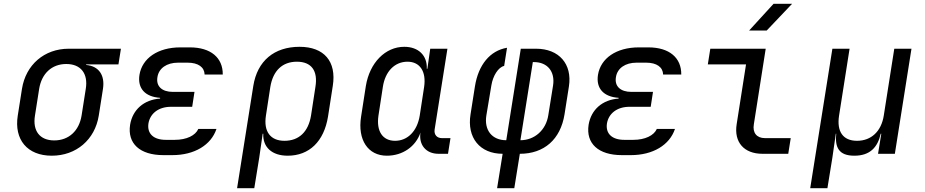

<svg xmlns="http://www.w3.org/2000/svg" viewBox="-20 -805 4840 1005"><path d="M251 10C379 10 477 -74 497 -200L519 -340C530 -412 497 -459 431 -465V-468H600L613 -550H340C212 -550 115 -466 95 -340L73 -200C53 -74 123 10 251 10ZM264 -70C188 -70 150 -120 163 -200L185 -340C198 -420 251 -470 327 -470C403 -470 442 -420 429 -340L407 -200C394 -120 340 -70 264 -70Z M882 7C998 7 1085 -46 1113 -130H1018C1003 -96 957 -73 895 -73H848C784 -73 749 -105 757 -159C766 -212 811 -246 875 -246H986L998 -324H885C827 -324 796 -354 804 -401C811 -448 853 -477 912 -477H962C1018 -477 1050 -453 1051 -415H1146C1147 -503 1083 -557 974 -557H924C806 -557 724 -500 710 -413C699 -342 740 -298 818 -293V-289C733 -283 674 -231 661 -152C646 -54 712 7 835 7Z M1221 180H1311L1337 20L1355 -105H1358C1355 -34 1404 10 1486 10C1599 10 1676 -65 1697 -195L1722 -356C1742 -483 1677 -560 1548 -560C1415 -560 1327 -486 1306 -356ZM1469 -68C1395 -68 1359 -117 1372 -200L1395 -350C1409 -435 1458 -482 1534 -482C1610 -482 1645 -435 1631 -350L1608 -200C1594 -115 1545 -68 1469 -68Z M2005 10C2088 10 2156 -38 2181 -111C2171 -48 2209 0 2275 0H2325L2338 -82H2293C2267 -82 2251 -100 2255 -127L2322 -550H2232L2217 -445H2214C2217 -514 2171 -560 2096 -560C1997 -560 1915 -477 1895 -355L1870 -194C1851 -73 1906 10 2005 10ZM2048 -68C1982 -68 1949 -119 1961 -200L1984 -350C1996 -431 2046 -482 2113 -482C2178 -482 2212 -431 2200 -350L2177 -200C2164 -119 2114 -68 2048 -68Z M2582 180H2672L2701 0C2828 0 2914 -75 2935 -207L2958 -353C2976 -470 2906 -550 2786 -550H2706L2630 -71C2555 -71 2513 -124 2526 -202L2552 -358C2560 -408 2588 -453 2619 -460L2634 -555C2545 -540 2484 -466 2466 -353L2443 -207C2423 -84 2492 0 2611 0ZM2704 -71 2769 -480H2775C2846 -480 2886 -430 2875 -358L2850 -202C2838 -124 2778 -71 2704 -71Z M3282 7C3398 7 3485 -46 3513 -130H3418C3403 -96 3357 -73 3295 -73H3248C3184 -73 3149 -105 3157 -159C3166 -212 3211 -246 3275 -246H3386L3398 -324H3285C3227 -324 3196 -354 3204 -401C3211 -448 3253 -477 3312 -477H3362C3418 -477 3450 -453 3451 -415H3546C3547 -503 3483 -557 3374 -557H3324C3206 -557 3124 -500 3110 -413C3099 -342 3140 -298 3218 -293V-289C3133 -283 3074 -231 3061 -152C3046 -54 3112 7 3235 7Z M3901 -645H3993L4126 -785H4029ZM3971 0H4106L4119 -82H3984C3941 -82 3918 -110 3926 -155L3988 -550H3698L3685 -468H3885L3836 -155C3821 -61 3874 0 3971 0Z M4221 180H4311L4337 20L4355 -105H4357C4350 -34 4370 10 4452 10C4534 10 4574 -34 4590 -105H4593L4576 0H4664L4751 -550H4661L4606 -200C4593 -117 4540 -68 4466 -68C4392 -68 4359 -117 4372 -200L4427 -550H4337Z"/></svg>

Font: JetBrains Mono
Style: Italic
Weight: 400
Italic angle: -9°
Monospace: yes
Designer: Philipp Nurullin, Konstantin Bulenkov
Foundry: JetBrains
Version: Version 2.305